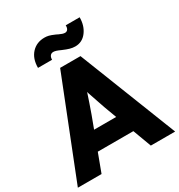

<svg xmlns="http://www.w3.org/2000/svg" viewBox="-211 -1053 1115 1193"><g transform="rotate(-30 347.0 -456.0)"><path d="M275 -700H421L696 0H521.6L390.4 -352.4Q382 -379 372.6 -404.6Q355.6 -452 348.5 -475.5Q341.4 -499 331 -542.4L360.6 -542.8Q352.2 -508.6 344.5 -483.8Q336.8 -459 323.2 -420.4Q307.8 -375 298.8 -350.8L168 0H-2ZM183.8 -261.8H506L558.6 -132H130ZM340.2 -790.4 336.4 -792Q319.6 -799.8 308 -803.5Q296.4 -807.2 287.4 -807.2Q272.8 -807.2 264.8 -796.9Q256.8 -786.6 256.8 -768.6H155.8Q155.8 -834.4 191.4 -873Q227 -911.6 284.2 -911.6Q300 -911.6 314.3 -908Q328.6 -904.4 353 -893.8L363.6 -889L368.2 -886.4Q381.2 -880.2 391.9 -876.7Q402.6 -873.2 410.6 -873.2Q424 -873.2 431.1 -883.6Q438.2 -894 437.2 -911.6H537.2Q537.2 -851.2 505.8 -809.6Q474.4 -768 424 -768Q405.4 -768 386.2 -773.4Q367 -778.8 340.2 -790.4Z"/></g></svg>

Font: Easer Grotesk Variable
Style: Regular
Weight: 400
Designer: Boardeaser, Bonnie Shaver-Troup, Thomas Jockin
Foundry: Lexend
Version: Version 1.001;Glyphs 3.1.2 (3151)